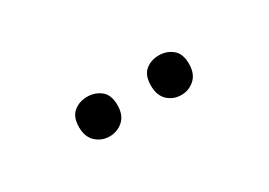

<svg xmlns="http://www.w3.org/2000/svg" viewBox="-14 -899 612 437"><g transform="rotate(-30 292.0 -681.0)"><path d="M147 -682Q147 -709 162 -721Q177 -733 197 -733Q218 -733 233 -721Q248 -709 248 -682Q248 -656 233 -642.5Q218 -629 197 -629Q177 -629 162 -642.5Q147 -656 147 -682ZM336 -682Q336 -709 350.5 -721Q365 -733 386 -733Q406 -733 421 -721Q436 -709 436 -682Q436 -656 421 -642.5Q406 -629 386 -629Q365 -629 350.5 -642.5Q336 -656 336 -682Z"/></g></svg>

Font: Noto Sans Sundanese Medium
Style: Regular
Weight: 500
Version: Version 2.003